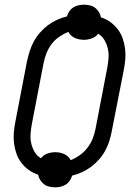

<svg xmlns="http://www.w3.org/2000/svg" viewBox="-20 -745 590 820"><path d="M216 55Q203 55 190 52Q177 49 167.5 41.5Q158 34 151.5 23.5Q145 13 143 1Q121 -6 103 -19Q85 -32 71.5 -49.5Q58 -67 50.5 -88Q43 -109 40 -132Q37 -155 39 -179Q41 -203 46 -227L96 -487Q101 -508 107.5 -528.5Q114 -549 125 -569Q136 -589 151.5 -606.5Q167 -624 185 -637.5Q203 -651 224 -660.5Q245 -670 266 -675Q269 -686 276 -696.5Q283 -707 293.5 -713.5Q304 -720 315.5 -722.5Q327 -725 338 -725Q351 -725 364 -722Q377 -719 386.5 -711.5Q396 -704 402.5 -693.5Q409 -683 411 -671Q433 -664 451 -651Q469 -638 482.5 -620.5Q496 -603 503.5 -582Q511 -561 514 -538Q517 -515 515 -491Q513 -467 508 -443L457 -183Q453 -162 446.5 -141.5Q440 -121 429 -101Q418 -81 402.5 -63.5Q387 -46 369 -32.5Q351 -19 330 -9.5Q309 0 288 5Q285 16 278 26.5Q271 37 260.5 43.5Q250 50 238.5 52.5Q227 55 216 55ZM282 -61Q302 -69 321 -82.5Q340 -96 354 -114.5Q368 -133 376 -153.5Q384 -174 388 -195L438 -455Q442 -476 443.5 -497Q445 -518 440.5 -537.5Q436 -557 426 -574Q416 -591 399 -601Q389 -587 372 -581Q355 -575 339 -575Q328 -575 318 -577Q308 -579 299.5 -583Q291 -587 283.5 -593.5Q276 -600 272 -609Q252 -601 232.5 -587.5Q213 -574 199.5 -555.5Q186 -537 178 -516.5Q170 -496 166 -475L116 -215Q112 -194 110.5 -173Q109 -152 113.5 -132.5Q118 -113 128 -96Q138 -79 155 -69Q165 -83 182 -89Q199 -95 215 -95Q226 -95 236 -93Q246 -91 254.5 -87Q263 -83 270 -76.5Q277 -70 282 -61Z"/></svg>

Font: Lode Term
Style: Italic
Weight: 400
Italic angle: -11°
Monospace: yes
Designer: Belleve Invis
Foundry: Belleve Invis
Version: Version 29.2.0